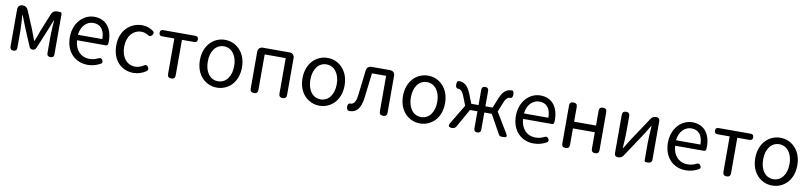

<svg xmlns="http://www.w3.org/2000/svg" viewBox="-1 -1400 9492 2256"><g transform="rotate(10 4745.5 -272.0)"><path d="M92 -271V-41C92 -14 106 0 133 0C160 0 174 -14 174 -41V-245C174 -293 167 -376 164 -432H168C184 -390 202 -344 218 -304L314 -76C320 -60 334 -51 351 -51H354C372 -51 388 -62 395 -79L488 -304C504 -344 523 -389 539 -432H543C539 -376 533 -293 533 -245V-41C533 -14 548 0 575 0C602 0 616 -14 616 -41V-520C616 -534 607 -543 593 -543H563H556C529 -543 504 -526 494 -501L407 -288C393 -242 375 -199 358 -156H353C338 -199 320 -242 304 -288L214 -502C204 -527 180 -543 153 -543H150C115 -543 92 -520 92 -485Z M1123 -250H1192C1206 -250 1216 -259 1217 -271C1218 -280 1219 -291 1219 -302C1219 -457 1141 -557 1002 -557C878 -557 759 -448 759 -271C759 -92 874 13 1019 13C1080 13 1130 -4 1172 -27C1190 -38 1192 -51 1182 -70C1171 -91 1154 -97 1133 -85C1102 -69 1069 -60 1029 -60C926 -60 855 -134 849 -250H1032ZM1066 -315H993H848C859 -423 927 -484 1004 -484C1089 -484 1139 -425 1139 -315Z M1386 -62C1432 -13 1495 13 1567 13C1620 13 1672 -5 1716 -34C1734 -48 1737 -64 1725 -83C1710 -106 1693 -109 1671 -93C1643 -75 1610 -63 1575 -63C1475 -63 1407 -146 1407 -271C1407 -396 1479 -480 1578 -480C1606 -480 1630 -472 1653 -458C1674 -442 1694 -443 1710 -464C1725 -483 1725 -499 1706 -514C1672 -538 1630 -557 1574 -557C1504 -557 1439 -531 1391 -482C1343 -433 1313 -362 1313 -271C1313 -181 1341 -110 1386 -62Z M1971 -234V-45C1971 -15 1987 0 2017 0C2047 0 2062 -15 2062 -45V-469H2208C2233 -469 2245 -481 2245 -506C2245 -531 2233 -543 2208 -543H2017H1826C1801 -543 1789 -531 1789 -506C1789 -481 1801 -469 1826 -469H1971Z M2387 -482C2341 -433 2311 -362 2311 -271C2311 -91 2429 13 2562 13C2695 13 2813 -91 2813 -271C2813 -362 2784 -433 2737 -482C2691 -531 2629 -557 2562 -557C2496 -557 2433 -531 2387 -482ZM2676 -120C2649 -84 2609 -63 2562 -63C2468 -63 2405 -146 2405 -271C2405 -396 2468 -480 2562 -480C2609 -480 2649 -459 2676 -422C2704 -386 2720 -334 2720 -271C2720 -209 2704 -157 2676 -120Z M2957 -271V-46C2957 -15 2972 0 3003 0C3034 0 3049 -15 3049 -46V-469H3300V-45C3300 -15 3316 0 3346 0C3376 0 3391 -15 3391 -45V-485C3391 -520 3368 -543 3333 -543H3174H3015C2980 -543 2957 -520 2957 -485Z M3611 -482C3565 -433 3535 -362 3535 -271C3535 -91 3653 13 3786 13C3919 13 4037 -91 4037 -271C4037 -362 4008 -433 3961 -482C3915 -531 3853 -557 3786 -557C3720 -557 3657 -531 3611 -482ZM3900 -120C3873 -84 3833 -63 3786 -63C3692 -63 3629 -146 3629 -271C3629 -396 3692 -480 3786 -480C3833 -480 3873 -459 3900 -422C3928 -386 3944 -334 3944 -271C3944 -209 3928 -157 3900 -120Z M4590 -271V-485C4590 -520 4567 -543 4532 -543H4423H4310C4278 -543 4255 -522 4251 -491C4239 -391 4227 -290 4215 -190C4206 -110 4181 -75 4142 -75C4141 -75 4140 -75 4140 -75C4125 -78 4114 -63 4111 -48C4106 -22 4112 7 4138 13C4141 13 4146 13 4150 13C4229 13 4277 -47 4293 -167C4306 -268 4317 -369 4329 -469H4498V-46C4498 -15 4513 0 4544 0C4575 0 4590 -15 4590 -46V-271Z M4810 -482C4764 -433 4734 -362 4734 -271C4734 -91 4852 13 4985 13C5118 13 5236 -91 5236 -271C5236 -362 5207 -433 5160 -482C5114 -531 5052 -557 4985 -557C4919 -557 4856 -531 4810 -482ZM5099 -120C5072 -84 5032 -63 4985 -63C4891 -63 4828 -146 4828 -271C4828 -396 4891 -480 4985 -480C5032 -480 5072 -459 5099 -422C5127 -386 5143 -334 5143 -271C5143 -209 5127 -157 5099 -120Z M5947 -142 5862 -284 5906 -394C5931 -457 5956 -468 5984 -468C5985 -468 5986 -468 5986 -468C5996 -466 6005 -484 6007 -494C6011 -514 6008 -553 5988 -557C5987 -557 5987 -557 5986 -557C5928 -557 5883 -533 5844 -441L5795 -319H5709V-502C5709 -529 5695 -543 5668 -543C5641 -543 5627 -529 5627 -502V-319H5541L5492 -441C5453 -533 5408 -557 5350 -557C5349 -557 5349 -557 5348 -557C5327 -553 5324 -515 5328 -494C5330 -484 5340 -466 5350 -468C5350 -468 5351 -468 5352 -468C5380 -468 5405 -457 5430 -394L5474 -284L5337 -56C5314 -18 5324 0 5368 0C5390 0 5406 -10 5417 -29L5538 -245H5627V-41C5627 -14 5641 0 5668 0C5695 0 5709 -14 5709 -41V-245H5798L5924 -18C5930 -7 5942 0 5955 0H5983H5986C6015 0 6024 -15 6009 -40Z M6445 -250H6514C6528 -250 6538 -259 6539 -271C6540 -280 6541 -291 6541 -302C6541 -457 6463 -557 6324 -557C6200 -557 6081 -448 6081 -271C6081 -92 6196 13 6341 13C6402 13 6452 -4 6494 -27C6512 -38 6514 -51 6504 -70C6493 -91 6476 -97 6455 -85C6424 -69 6391 -60 6351 -60C6248 -60 6177 -134 6171 -250H6354ZM6388 -315H6315H6170C6181 -423 6249 -484 6326 -484C6411 -484 6461 -425 6461 -315Z M7119 -271V-498C7119 -528 7104 -543 7074 -543C7044 -543 7028 -528 7028 -498V-322H6767V-497C6767 -528 6752 -543 6721 -543C6690 -543 6675 -528 6675 -497V-46C6675 -15 6690 0 6721 0C6752 0 6767 -15 6767 -46V-242H6897H7028V-45C7028 -15 7044 0 7074 0C7104 0 7119 -15 7119 -45V-271Z M7751 -271V-504C7751 -528 7736 -543 7712 -543H7703C7680 -543 7658 -531 7646 -512L7460 -232C7440 -199 7409 -149 7388 -116H7384C7388 -186 7393 -259 7393 -316V-499C7393 -528 7378 -543 7349 -543C7320 -543 7304 -528 7304 -499V-39C7304 -15 7319 0 7343 0H7352C7375 0 7397 -12 7409 -31L7595 -311C7615 -344 7646 -394 7667 -428H7672C7667 -357 7662 -285 7662 -227V-19C7662 -7 7669 0 7681 0H7706H7709C7735 0 7751 -16 7751 -42Z M8259 -250H8328C8342 -250 8352 -259 8353 -271C8354 -280 8355 -291 8355 -302C8355 -457 8277 -557 8138 -557C8014 -557 7895 -448 7895 -271C7895 -92 8010 13 8155 13C8216 13 8266 -4 8308 -27C8326 -38 8328 -51 8318 -70C8307 -91 8290 -97 8269 -85C8238 -69 8205 -60 8165 -60C8062 -60 7991 -134 7985 -250H8168ZM8202 -315H8129H7984C7995 -423 8063 -484 8140 -484C8225 -484 8275 -425 8275 -315Z M8597 -234V-45C8597 -15 8613 0 8643 0C8673 0 8688 -15 8688 -45V-469H8834C8859 -469 8871 -481 8871 -506C8871 -531 8859 -543 8834 -543H8643H8452C8427 -543 8415 -531 8415 -506C8415 -481 8427 -469 8452 -469H8597Z M9013 -482C8967 -433 8937 -362 8937 -271C8937 -91 9055 13 9188 13C9321 13 9439 -91 9439 -271C9439 -362 9410 -433 9363 -482C9317 -531 9255 -557 9188 -557C9122 -557 9059 -531 9013 -482ZM9302 -120C9275 -84 9235 -63 9188 -63C9094 -63 9031 -146 9031 -271C9031 -396 9094 -480 9188 -480C9235 -480 9275 -459 9302 -422C9330 -386 9346 -334 9346 -271C9346 -209 9330 -157 9302 -120Z"/></g></svg>

Font: GenSenRounded2 TW R
Style: Regular
Weight: 400
Version: Version 2.100;PS 2.1;hotconv 16.6.51;makeotf.lib2.5.65220 DE